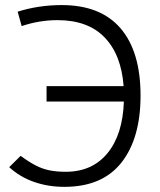

<svg xmlns="http://www.w3.org/2000/svg" viewBox="-20 -723 626 753"><path d="M232.4 9.8Q168.9 9.8 113.5 -9.5Q58.1 -28.8 16.1 -67.4L61 -111.8Q93.3 -87.9 119.9 -74.2Q146.5 -60.5 174.3 -54.9Q202.1 -49.3 237.8 -49.3Q341.8 -49.3 401.6 -122.3Q461.4 -195.3 465.8 -324.7H162.6V-385.3H464.8Q455.6 -508.8 390.1 -576.4Q324.7 -644 205.6 -644Q133.8 -644 64.9 -620.6L49.3 -677.2Q131.3 -703.1 222.2 -703.1Q374.5 -703.1 452.9 -611.8Q531.2 -520.5 531.2 -348.1Q531.2 -180.7 456.3 -85.4Q381.3 9.8 232.4 9.8Z"/></svg>

Font: Cascadia Code NF Light
Style: Regular
Weight: 300
Monospace: yes
Designer: Aaron Bell
Foundry: Saja Typeworks
Version: Version 2404.023; ttfautohint (v1.8.4)